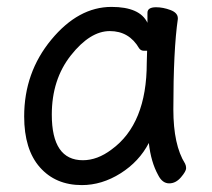

<svg xmlns="http://www.w3.org/2000/svg" viewBox="-20 -512 615 556"><path d="M217 24Q141 24 95.5 -27.5Q50 -79 50 -175Q50 -302 128.5 -397Q207 -492 303 -492Q385 -492 407 -446V-475Q407 -491 432 -491Q452 -491 473.5 -483Q495 -475 495 -459V-457Q482 -368 482 -195Q482 -92 516 -38Q519 -32 519 -25Q519 -16 504 1.5Q489 19 470 19Q450 19 438 -5Q417 -43 411 -98Q383 -44 329 -10Q275 24 217 24ZM220 -48Q262 -48 303 -79Q405 -153 405 -330L406 -365H397Q388 -365 383 -372Q354 -422 298 -422Q241 -422 185.5 -352Q130 -282 130 -180Q130 -48 220 -48Z"/></svg>

Font: LXGW WenKai TC
Style: Bold
Weight: 700
Designer: LXGW / Fontworks Inc.
Foundry: LXGW / Fontworks Inc.
Version: Version 1.330;April 28, 2024